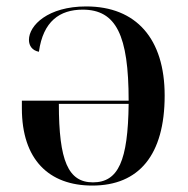

<svg xmlns="http://www.w3.org/2000/svg" viewBox="-20 -567 585 597"><path d="M267 10C412 10 492 -85 492 -270C492 -446 404 -547 248 -547C129 -547 70 -488 70 -443C70 -425 80 -410 101 -406C114 -501 166 -537 237 -537C341 -537 380 -458 380 -254H48V-230C48 -71 132 10 267 10ZM269 0C192 0 163 -67 163 -244H380C378 -67 348 0 269 0Z"/></svg>

Font: Noto Serif Display Medium
Style: Regular
Weight: 500
Designer: Monotype Design Team
Foundry: Monotype Imaging Inc.
Version: Version 2.009